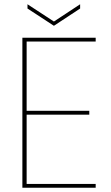

<svg xmlns="http://www.w3.org/2000/svg" viewBox="-20 -881 519 901"><path d="M429 -704V-686H105V-361H399V-343H105V-18H429V0H85V-704ZM233 -780 356 -861V-841L233 -760L109 -841V-861Z"/></svg>

Font: Poppins Thin
Style: Regular
Weight: 250
Designer: Ninad Kale (Devanagari), Jonny Pinhorn (Latin)
Foundry: Indian Type Foundry
Version: Version 3.200;PS 1.000;hotconv 16.6.54;makeotf.lib2.5.65590